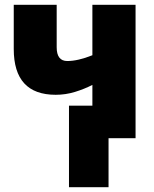

<svg xmlns="http://www.w3.org/2000/svg" viewBox="-20 -573 640 796"><path d="M363 -553V-344Q303 -320 259 -320Q215 -320 215 -377V-553H37V-370Q37 -180 211 -180Q252 -180 291 -192Q330 -204 363 -221V-135H266V203H430V0H542V-553Z"/></svg>

Font: Noto Sans UI SemiCondensed Black
Style: Regular
Weight: 900
Width: 4
Designer: Monotype Design Team
Foundry: Monotype Imaging Inc.
Version: 1.001